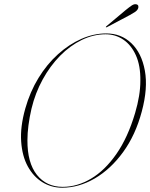

<svg xmlns="http://www.w3.org/2000/svg" viewBox="-20 -866 701 896"><path d="M475.5 -710Q545.5 -710 593.2 -664.2Q641 -618.5 656 -536.5Q671 -454.5 641.5 -345Q612.5 -236 554.5 -156.2Q496.5 -76.5 422.2 -33.2Q348 10 270 10Q220 10 178.2 -15.5Q136.5 -41 110 -89Q83.5 -137 78.8 -205.5Q74 -274 98 -359.5Q120 -437.5 159.5 -502Q199 -566.5 250.8 -613Q302.5 -659.5 360.2 -684.8Q418 -710 475.5 -710ZM272.5 6Q340.5 6 405.2 -32.5Q470 -71 523.2 -147.5Q576.5 -224 610.5 -338.5Q635 -421.5 635 -489Q636 -559.5 614.2 -607.8Q592.5 -656 555.5 -681Q518.5 -706 473 -706Q416 -706 361.5 -679.5Q307 -653 260.5 -605.8Q214 -558.5 179.2 -495.2Q144.5 -432 127 -359Q117.5 -318 112.8 -281Q108 -244 108 -211.5Q107.5 -106 152.2 -50Q197 6 272.5 6ZM566.5 -819Q583 -832.5 594.5 -840.2Q606 -848 615.5 -846Q623.5 -844.5 625.2 -838.8Q627 -833 624.5 -826.5Q620.5 -817 609.8 -810Q599 -803 584.5 -795L479.5 -739.5Q475 -737.5 474 -739Q473.5 -741 477 -744Z"/></svg>

Font: Fraunces 144pt Thin
Style: Italic
Weight: 100
Italic angle: -16°
Version: Version 1.000;[b76b70a41]